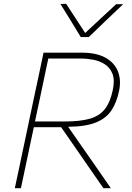

<svg xmlns="http://www.w3.org/2000/svg" viewBox="-20 -990 693 1010"><path d="M58 0Q71 -60 82.8 -116.5Q94.5 -173 108.5 -238L158 -472.5Q172.5 -539.5 184.5 -596.5Q196.5 -653.5 209 -713H410Q487 -713 534.8 -686.5Q582.5 -660 600.5 -614Q618.5 -568 606 -510Q594 -452.5 567.2 -410.8Q540.5 -369 486.5 -346.5Q432.5 -324 338.5 -323L423 -201.5Q445.5 -169.5 470.8 -133.2Q496 -97 520 -62.2Q544 -27.5 563 0H524Q491 -47.5 460 -92.2Q429 -137 399 -180.5L301.5 -321H158L140 -236.5Q126.5 -173 114.8 -116.8Q103 -60.5 90 0ZM406 -682H234Q223 -630 212.5 -580Q202 -530 190 -473L164 -351H322Q401 -351 451.5 -365.2Q502 -379.5 530.8 -415.2Q559.5 -451 573 -515Q584.5 -568 572 -600.8Q559.5 -633.5 532.5 -651.2Q505.5 -669 471.8 -675.5Q438 -682 406 -682ZM405 -795Q378.5 -838.5 351.5 -882.5Q324.5 -926.5 298 -969L328 -970Q352.5 -932 377.8 -893.5Q403 -855 428 -816.5Q469.5 -855.5 509.5 -892.5Q549.5 -929.5 591 -968H628Q581.5 -924 537.2 -881.8Q493 -839.5 447 -795Z"/></svg>

Font: Commissioner Thin
Style: Italic
Weight: 100
Italic angle: -12°
Designer: Kostas Bartsokas
Foundry: Kostas Bartsokas
Version: Version 1.000; ttfautohint (v1.8.3)